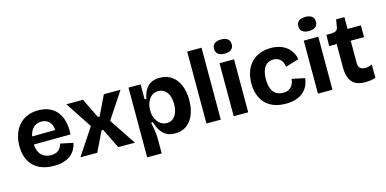

<svg xmlns="http://www.w3.org/2000/svg" viewBox="-82 -1207 3692 1838"><g transform="rotate(-15 1764.5 -287.5)"><path d="M308 14Q243 14 192.5 -4Q142 -22 107 -56.5Q72 -91 54 -140.5Q36 -190 36 -253Q36 -315 53.5 -367.5Q71 -420 104.5 -458.5Q138 -497 187 -518Q236 -539 298 -539Q359 -539 405.5 -519Q452 -499 483 -460Q514 -421 528.5 -365Q543 -309 538 -236L129 -233V-312L453 -315L405 -274Q412 -327 398.5 -361Q385 -395 358.5 -411Q332 -427 299 -427Q261 -427 232.5 -407Q204 -387 188.5 -348.5Q173 -310 173 -256Q173 -171 210 -131.5Q247 -92 308 -92Q336 -92 355.5 -99.5Q375 -107 387.5 -119Q400 -131 407 -146Q414 -161 418 -177L544 -151Q537 -114 519.5 -84Q502 -54 473.5 -32Q445 -10 404 2Q363 14 308 14Z M573 0 747 -263 574 -525H739L835 -329H851L946 -525H1111L938 -263L1113 0H948L851 -197H835L740 0Z M1190 166V-264V-525H1310V-378L1327 -376Q1337 -430 1359.5 -466.5Q1382 -503 1417.5 -521Q1453 -539 1501 -539Q1570 -539 1619 -505Q1668 -471 1694.5 -408.5Q1721 -346 1721 -260Q1721 -180 1697 -118.5Q1673 -57 1626 -21.5Q1579 14 1509 14Q1459 14 1424.5 -5Q1390 -24 1367 -59.5Q1344 -95 1330 -144H1312Q1318 -116 1323 -87.5Q1328 -59 1331 -32Q1334 -5 1334 20V166ZM1459 -102Q1494 -102 1519 -122Q1544 -142 1557.5 -177.5Q1571 -213 1571 -259Q1571 -309 1557 -344.5Q1543 -380 1517 -399.5Q1491 -419 1456 -419Q1424 -419 1401.5 -405.5Q1379 -392 1363.5 -369Q1348 -346 1341 -320Q1334 -294 1334 -269V-251Q1334 -230 1339 -209.5Q1344 -189 1354.5 -170Q1365 -151 1380 -135.5Q1395 -120 1415 -111Q1435 -102 1459 -102Z M1822 0V-713H1964V0Z M2092 0V-525H2236V0ZM2164 -601Q2122 -601 2099.5 -619Q2077 -637 2077 -670Q2077 -705 2099.5 -723Q2122 -741 2164 -741Q2207 -741 2229.5 -723Q2252 -705 2252 -670Q2252 -637 2229.5 -619Q2207 -601 2164 -601Z M2607 14Q2539 14 2488 -6Q2437 -26 2403.5 -62Q2370 -98 2353 -147.5Q2336 -197 2336 -256Q2336 -318 2353 -369.5Q2370 -421 2404 -459Q2438 -497 2488 -518Q2538 -539 2602 -539Q2651 -539 2690 -526.5Q2729 -514 2758 -491.5Q2787 -469 2805.5 -437.5Q2824 -406 2830 -367L2698 -327Q2695 -359 2681.5 -381.5Q2668 -404 2646 -415Q2624 -426 2595 -426Q2571 -426 2550.5 -416.5Q2530 -407 2514.5 -387.5Q2499 -368 2490 -337Q2481 -306 2481 -262Q2481 -203 2496.5 -166Q2512 -129 2541 -111.5Q2570 -94 2609 -94Q2648 -94 2671.5 -110Q2695 -126 2706.5 -150.5Q2718 -175 2720 -202L2847 -175Q2843 -136 2827 -101.5Q2811 -67 2781.5 -41Q2752 -15 2708.5 -0.5Q2665 14 2607 14Z M2927 0V-525H3071V0ZM2999 -601Q2957 -601 2934.5 -619Q2912 -637 2912 -670Q2912 -705 2934.5 -723Q2957 -741 2999 -741Q3042 -741 3064.5 -723Q3087 -705 3087 -670Q3087 -637 3064.5 -619Q3042 -601 2999 -601Z M3395 12Q3352 12 3320 1Q3288 -10 3266.5 -33.5Q3245 -57 3234 -94Q3223 -131 3223 -182V-412H3148L3151 -523H3199Q3232 -524 3248 -534.5Q3264 -545 3267 -572L3279 -642H3361V-525H3493V-408H3361V-189Q3361 -148 3381 -134Q3401 -120 3430 -120Q3448 -120 3466 -124.5Q3484 -129 3497 -137V-3Q3466 6 3440 9Q3414 12 3395 12Z"/></g></svg>

Font: Bricolage Grotesque 48pt Condensed ExtraBold
Style: Bold
Weight: 700
Version: Version 1.000;gftools[0.9.30]